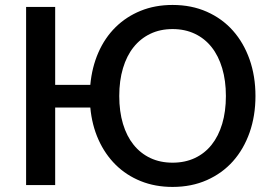

<svg xmlns="http://www.w3.org/2000/svg" viewBox="-20 -748 1096 776"><path d="M677.5 -90.5Q727.5 -90.5 767.5 -109.2Q807.5 -128 835.2 -162.8Q863 -197.5 878 -247.5Q893 -297.5 893 -360Q893 -422 878 -472.2Q863 -522.5 835.2 -557.5Q807.5 -592.5 767.5 -611.5Q727.5 -630.5 677.5 -630.5Q627.5 -630.5 587.8 -611.5Q548 -592.5 520 -557.5Q492 -522.5 477 -472.2Q462 -422 462 -360Q462 -297.5 477 -247.5Q492 -197.5 520 -162.8Q548 -128 587.8 -109.2Q627.5 -90.5 677.5 -90.5ZM345 -405Q351.5 -476 377.5 -535.5Q403.5 -595 446.8 -637.8Q490 -680.5 548.2 -704.2Q606.5 -728 677.5 -728Q754 -728 816 -700.5Q878 -673 921.5 -624Q965 -575 988.8 -507.5Q1012.5 -440 1012.5 -360Q1012.5 -280 988.8 -212.5Q965 -145 921.5 -96.2Q878 -47.5 816 -20Q754 7.5 677.5 7.5Q607 7.5 548.8 -16Q490.5 -39.5 447.5 -82Q404.5 -124.5 378 -183.5Q351.5 -242.5 345 -313.5H203V0H85.5V-720H203V-405Z"/></svg>

Font: Lato SemiBold
Style: Regular
Weight: 600
Designer: Lukasz Dziedzic with Adam Twardoch and Botio Nikoltchev
Foundry: tyPoland Lukasz Dziedzic
Version: Version 2.015; 2015-08-06; http://www.latofonts.com/